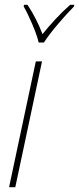

<svg xmlns="http://www.w3.org/2000/svg" viewBox="-20 -784 331 804"><path d="M164 -606Q186 -640 223 -683.5Q260 -727 290 -757L291 -764H274Q242 -736 211.5 -703Q181 -670 158 -641Q133 -707 95 -764H81L79 -757Q95 -730 115 -683Q135 -636 142 -606ZM44 0 156 -527H130L18 0Z"/></svg>

Font: Noto Sans Display SemiCondensed Thin
Style: Italic
Weight: 250
Width: 4
Designer: Monotype Design team
Foundry: Monotype Imaging Inc.
Version: 1.000